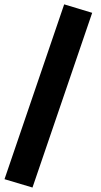

<svg xmlns="http://www.w3.org/2000/svg" viewBox="-31 -734 455 864"><path d="M257.8 -714.4 383.8 -676.3 115.2 109.9 -10.7 72.3Z"/></svg>

Font: Vazir Black FD
Style: Black-FD
Weight: 900
Designer: Saber Rastikerdar
Foundry: Saber Rastikerdar
Version: Version 30.0.0